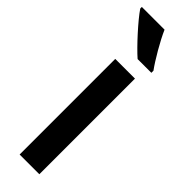

<svg xmlns="http://www.w3.org/2000/svg" viewBox="-275 -768 771 771"><g transform="rotate(45 110.0 -383.0)"><path d="M117 -766H-12V-757C14 -718 87 -638 124 -606H202V-618C177 -652 136 -722 117 -766ZM172 0V-543H60V0Z"/></g></svg>

Font: Noto Sans Arabic UI XCn SmBd
Style: Regular
Weight: 600
Width: 2
Designer: Monotype Design Team, Nadine Chahine and Nizar Qandah
Foundry: Monotype Imaging Inc.
Version: Version 2.010